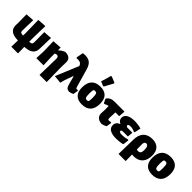

<svg xmlns="http://www.w3.org/2000/svg" viewBox="243 -2140 3688 3688"><g transform="rotate(45 2087.0 -296.0)"><path d="M688 -473 680 -169Q675 3 446 10L449 185H268L272 10Q149 9 91 -36Q33 -81 35 -169L37 -250L34 -461L205 -473L197 -193Q195 -156 211 -141.5Q227 -127 275 -126L277 -190L270 -546L450 -558L442 -209L443 -126Q489 -127 504 -141.5Q519 -156 519 -193L517 -461Z M1033 185 1043 -264Q1043 -325 996 -325Q973 -325 949 -311V-210L957 0H762L771 -190L764 -461L949 -474V-404H956Q1008 -456 1073 -478Q1148 -478 1187.5 -444Q1227 -410 1225 -346L1221 -210L1228 185Z M1770 -119 1752 -16Q1738 -8 1713.5 0Q1689 8 1667 12Q1634 10 1615 0.5Q1596 -9 1583.5 -30.5Q1571 -52 1560 -94L1516 -257H1507L1446 -86L1421 9L1258 -7L1454 -478Q1439 -516 1415 -531.5Q1391 -547 1348 -547Q1323 -547 1308 -545L1300 -560L1327 -700Q1356 -704 1388 -704Q1474 -704 1523.5 -663Q1573 -622 1599 -529L1707 -152Q1711 -138 1717 -132Q1723 -126 1735 -126Q1744 -126 1757 -129Z M2249 -247Q2249 -119 2187.5 -53.5Q2126 12 2006 12Q1894 12 1837 -47.5Q1780 -107 1780 -223Q1780 -352 1841.5 -418Q1903 -484 2023 -484Q2135 -484 2192 -424Q2249 -364 2249 -247ZM1962 -257Q1962 -196 1966.5 -166.5Q1971 -137 1983 -125.5Q1995 -114 2020 -114Q2040 -114 2049.5 -121.5Q2059 -129 2062.5 -149.5Q2066 -170 2066 -211Q2066 -271 2061.5 -300.5Q2057 -330 2045 -341.5Q2033 -353 2009 -353Q1989 -353 1979 -345.5Q1969 -338 1965.5 -318Q1962 -298 1962 -257ZM2032 -777 2155 -728 2162 -712Q2108 -608 2067 -536L2053 -526L1957 -564Q1994 -679 2017 -768Z M2573 -337 2567 -177Q2567 -154 2574 -145.5Q2581 -137 2601 -137Q2621 -137 2647 -145L2659 -131L2642 -30Q2623 -18 2597 -7.5Q2571 3 2547 7Q2475 7 2433 -30Q2391 -67 2391 -128L2396 -236L2394 -333Q2356 -326 2311 -302L2293 -304L2256 -380V-399Q2285 -437 2322.5 -454Q2360 -471 2414 -471H2681L2686 -462L2676 -337Z M3116 -141 3129 -130 3113 -11Q3076 -1 3027 5Q2978 11 2937 11Q2826 11 2768 -24.5Q2710 -60 2710 -128Q2710 -212 2800 -246Q2763 -264 2745.5 -288.5Q2728 -313 2728 -347Q2728 -412 2787 -447.5Q2846 -483 2951 -483Q3001 -483 3051 -475.5Q3101 -468 3133 -457L3106 -329L3092 -322Q3028 -353 2971 -353Q2942 -353 2925.5 -345Q2909 -337 2909 -323Q2909 -305 2935 -292H3073L3079 -282L3070 -179H2938Q2914 -179 2903 -172.5Q2892 -166 2892 -152Q2892 -135 2910.5 -127Q2929 -119 2970 -119Q3042 -119 3116 -141Z M3661 -251Q3661 -126 3597 -57Q3533 12 3417 12Q3394 12 3371 9L3374 185H3180L3188 -206Q3188 -337 3252.5 -408Q3317 -479 3442 -479Q3546 -479 3603.5 -420.5Q3661 -362 3661 -251ZM3478 -220Q3478 -335 3415 -335Q3366 -335 3366 -260L3368 -123Q3390 -118 3405 -118Q3444 -118 3461 -141Q3478 -164 3478 -220Z M4159 -247Q4159 -119 4097.5 -53.5Q4036 12 3916 12Q3804 12 3747 -47.5Q3690 -107 3690 -223Q3690 -352 3751.5 -418Q3813 -484 3933 -484Q4045 -484 4102 -424Q4159 -364 4159 -247ZM3872 -257Q3872 -196 3876.5 -166.5Q3881 -137 3893 -125.5Q3905 -114 3930 -114Q3950 -114 3959.5 -121.5Q3969 -129 3972.5 -149.5Q3976 -170 3976 -211Q3976 -271 3971.5 -300.5Q3967 -330 3955 -341.5Q3943 -353 3919 -353Q3899 -353 3889 -345.5Q3879 -338 3875.5 -318Q3872 -298 3872 -257Z"/></g></svg>

Font: Luna Sans Black
Style: Regular
Weight: 900
Designer: Juan Pablo del Peral
Foundry: Huerta Tipografica
Version: Version 2.001; ttfautohint (v1.5)